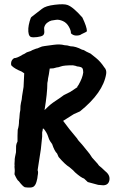

<svg xmlns="http://www.w3.org/2000/svg" viewBox="-20 -861 533 888"><path d="M184 -732 185 -713Q185 -702 178 -697Q171 -692 152 -689.5Q133 -687 123 -690Q109 -696 111 -730Q112 -744 117 -762Q122 -780 125.5 -782.5Q129 -785 174 -820Q191 -834 233.5 -839Q276 -844 292 -838Q318 -829 361 -780Q382 -736 382 -717Q382 -714 357 -703Q350 -697 334.5 -696.5Q319 -696 308 -707Q309 -719 298.5 -737.5Q288 -756 271 -763.5Q254 -771 240.5 -769.5Q227 -768 218 -766Q209 -764 198 -755.5Q187 -747 184 -732ZM199 -477Q199 -430 186 -352Q192 -357 204 -369Q218 -383 260 -410L275 -421L305 -436L338 -458Q336 -460 343 -468Q362 -501 365 -526Q365 -539 361 -545.5Q357 -552 336 -554Q334 -556 317 -559Q276 -559 262.5 -554Q249 -549 242 -549L227 -545L210 -544L206 -517Q206 -516 202 -497Q202 -490 199 -477ZM369 -35Q354 -40 327 -64Q322 -71 301 -88Q281 -100 251 -135Q251 -136 244 -151Q232 -162 221 -195Q220 -196 218 -199Q216 -202 211.5 -208.5Q207 -215 202 -231Q197 -247 182 -266H178Q178 -260 175 -249V-229L169 -171L154 -74Q158 -66 154 -47Q154 -39 149 -21Q144 -3 134 3Q124 9 95 5Q85 1 67 -23Q60 -26 47 -55Q49 -73 48 -77.5Q47 -82 47 -89Q47 -96 48 -98Q46 -96 48 -118V-125Q48 -129 54 -157Q54 -178 54.5 -186.5Q55 -195 61 -207V-234L62 -261Q68 -279 68 -303Q70 -315 70.5 -326.5Q71 -338 74 -352Q74 -374 77 -385.5Q80 -397 80.5 -401.5Q81 -406 82 -416L89 -459L92 -522L80 -530Q48 -543 35 -556Q30 -559 31.5 -571.5Q33 -584 45 -592Q59 -592 86 -609Q89 -609 104 -619L122 -625Q125 -628 147 -636Q152 -636 163 -641.5Q174 -647 186 -648Q196 -649 226.5 -653.5Q257 -658 278 -652Q291 -652 306 -647Q330 -647 360 -631Q367 -631 380 -622L399 -613L424 -593Q445 -576 462 -550Q474 -538 471 -519Q457 -432 350 -346L321 -333L272 -302Q297 -267 337 -220Q340 -213 360 -192L394 -150L406 -132L433 -102Q436 -95 450 -85L467 -69Q490 -51 486 -28Q482 -5 458 -4L434 -6L386 -19Z"/></svg>

Font: Caveat Brush
Style: Regular
Weight: 400
Designer: Pablo Impallari
Foundry: Creative Lab NY
Version: Version 1.096; ttfautohint (v1.3)